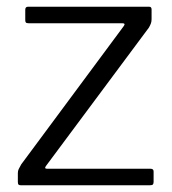

<svg xmlns="http://www.w3.org/2000/svg" viewBox="-20 -550 512 570"><path d="M42 0Q37 0 35 -2Q33 -4 33 -10V-36Q33 -43 35.5 -48Q38 -53 43 -62L347 -472Q354 -481 343 -481H65Q59 -481 57 -483Q55 -485 55 -490V-521Q55 -530 63 -530H423Q430 -530 430 -522V-493Q430 -486 428 -480.5Q426 -475 422 -468L117 -58Q110 -49 120 -49H427Q436 -49 436 -41V-10Q436 -5 434 -2.5Q432 0 425 0H42Z"/></svg>

Font: Libre Franklin Light
Style: Regular
Weight: 300
Designer: Pablo Impallari, Rodrigo Fuenzalida, Nhung Nguyen
Foundry: Impallari Type
Version: Version 3.000